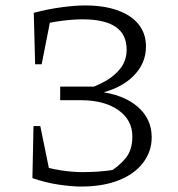

<svg xmlns="http://www.w3.org/2000/svg" viewBox="-20 -677 652 705"><path d="M277 8Q244 8 196 1Q148 -6 99 -23L111 -73Q162 -58 204 -51.5Q246 -45 282 -45Q312 -45 341.5 -47Q371 -49 401 -54L379 -44Q414 -64 440 -94.5Q466 -125 466 -176Q466 -236 415.5 -272Q365 -308 282 -309H201V-359H341L292 -347Q333 -360 367.5 -379.5Q402 -399 423.5 -427.5Q445 -456 445 -495Q445 -551 404.5 -578.5Q364 -606 283 -606Q248 -606 206.5 -600.5Q165 -595 117 -584L104 -630Q158 -644 207 -650.5Q256 -657 292 -657Q362 -657 412 -639Q462 -621 489 -587.5Q516 -554 516 -506Q516 -443 468.5 -396.5Q421 -350 339 -333L341 -341Q433 -330 485 -285.5Q537 -241 537 -173Q537 -121 505.5 -79.5Q474 -38 416 -15Q358 8 277 8ZM99 -23 103 -214H128L167 -23ZM109 -441 104 -630 170 -629 133 -441Z"/></svg>

Font: Piazzolla 24pt Light
Style: Regular
Weight: 300
Designer: Juan Pablo del Peral
Foundry: Huerta Tipografica
Version: Version 2.005